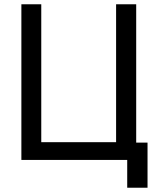

<svg xmlns="http://www.w3.org/2000/svg" viewBox="-20 -745 760 898"><path d="M173 -80V-725H80V3H575V133H670V-78H617V-725H523V-80Z"/></svg>

Font: Sawarabi Gothic
Style: Regular
Weight: 400
Designer: mshio (mshio@users.sourceforge.jp)
Version: Version 20141215